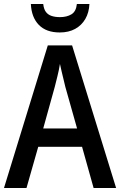

<svg xmlns="http://www.w3.org/2000/svg" viewBox="-20 -944 604 964"><path d="M450 0 392 -207H172L113 0H0L220 -716H342L563 0ZM308 -508Q305 -523 299.5 -543.5Q294 -564 289.5 -585Q285 -606 281 -623Q276 -592 268.5 -562Q261 -532 255 -508L197 -299H367ZM429 -924Q427 -881 408.5 -849Q390 -817 357.5 -799Q325 -781 280 -781Q212 -781 175 -819Q138 -857 135 -924H197Q200 -898 210.5 -884Q221 -870 239 -864Q257 -858 281 -858Q315 -858 338.5 -872Q362 -886 366 -924Z"/></svg>

Font: Noto Sans Display SemiCondensed Medium
Style: Regular
Weight: 500
Width: 4
Designer: Monotype Design Team
Foundry: Monotype Imaging Inc.
Version: Version 2.003